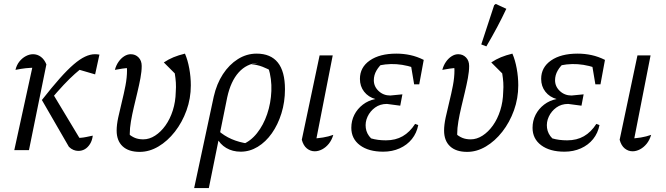

<svg xmlns="http://www.w3.org/2000/svg" viewBox="-20 -767 3402 981"><path d="M332 -17 194 -256 247 -293 404 -32 365 -63Q380 -62 393 -63Q406 -64 420.5 -67Q435 -70 454 -74Q451 -49 440 -31.5Q429 -14 414 -5Q399 4 380 4Q368 4 355.5 -1Q343 -6 332 -17ZM194 -256Q245 -321 285 -366Q325 -411 356.5 -438Q388 -465 414.5 -477.5Q441 -490 465 -490Q471 -490 476.5 -489.5Q482 -489 488 -488L466 -387L370 -415L417 -434Q389 -413 362.5 -389.5Q336 -366 305 -333Q274 -300 231 -249ZM53 0 153 -458 164 -421Q135 -421 112 -418.5Q89 -416 59 -410Q65 -435 79 -452.5Q93 -470 111.5 -480Q130 -490 149 -490Q171 -490 189 -476.5Q207 -463 217 -438L128 0Z M694 9Q637 9 606.5 -19.5Q576 -48 576 -100Q576 -129 584 -166.5Q592 -204 602.5 -246Q613 -288 621 -329.5Q629 -371 629 -408Q629 -415 628 -424Q627 -433 626 -441L661 -421Q648 -421 635 -420Q622 -419 605.5 -416.5Q589 -414 567 -410Q573 -433 585.5 -451Q598 -469 614.5 -479.5Q631 -490 648 -490Q672 -490 688 -473.5Q704 -457 704 -430Q704 -402 697.5 -367.5Q691 -333 682 -295.5Q673 -258 664 -220Q655 -182 649 -147Q643 -112 643 -83Q643 -75 643.5 -69.5Q644 -64 645 -61L632 -87Q651 -70 669.5 -62.5Q688 -55 712 -55Q743 -55 772.5 -74Q802 -93 825.5 -126Q849 -159 863 -203Q877 -247 878 -297Q880 -323 878.5 -345.5Q877 -368 873 -392L817 -448Q841 -464 866.5 -474.5Q892 -485 925 -493Q939 -461 947 -417.5Q955 -374 955 -331Q955 -264 933 -203Q911 -142 873.5 -94Q836 -46 789.5 -18.5Q743 9 694 9Z M972 194 1072 -273Q1087 -339 1119 -388Q1151 -437 1195.5 -465Q1240 -493 1291 -493Q1363 -493 1399.5 -447.5Q1436 -402 1436 -311Q1436 -246 1418 -188Q1400 -130 1369 -86Q1338 -42 1297 -17Q1256 8 1210 8Q1168 8 1136 -11Q1104 -30 1087 -64L1095 -100Q1155 -46 1249 -33L1216 -28Q1260 -45 1293 -86.5Q1326 -128 1345 -184Q1364 -240 1366.5 -302Q1369 -364 1351 -422L1373 -401Q1347 -416 1321 -426Q1295 -436 1264 -439L1299 -446Q1240 -442 1199.5 -397Q1159 -352 1141 -270L1047 194Z M1590 -25 1574 -59Q1603 -60 1630.5 -64.5Q1658 -69 1683 -78Q1675 -51 1660 -32.5Q1645 -14 1626 -4Q1607 6 1588 6Q1566 6 1548 -8.5Q1530 -23 1522 -53L1613 -484H1680Z M1938 8Q1863 8 1819 -25Q1775 -58 1775 -114Q1775 -150 1790.5 -180.5Q1806 -211 1834 -232.5Q1862 -254 1898 -261Q1862 -271 1840.5 -298.5Q1819 -326 1819 -364Q1819 -423 1869.5 -458Q1920 -493 2005 -493Q2042 -493 2076.5 -485.5Q2111 -478 2145 -461L2125 -410Q2063 -435 2006 -439Q1949 -443 1891 -426L1941 -450Q1917 -430 1903.5 -406.5Q1890 -383 1890 -357Q1890 -325 1914.5 -302Q1939 -279 1974 -279L2036 -285L2025 -227L1957 -236Q1922 -236 1896.5 -217.5Q1871 -199 1858 -171Q1845 -143 1849 -113Q1853 -83 1876 -60Q1909 -50 1952 -50Q2001 -50 2037.5 -71Q2074 -92 2101 -134L2117 -128Q2109 -87 2084.5 -56.5Q2060 -26 2022 -9Q1984 8 1938 8ZM2096 -336 2075 -461H2145L2122 -336Z M2367 9Q2310 9 2279.5 -19.5Q2249 -48 2249 -100Q2249 -129 2257 -166.5Q2265 -204 2275.5 -246Q2286 -288 2294 -329.5Q2302 -371 2302 -408Q2302 -415 2301 -424Q2300 -433 2299 -441L2334 -421Q2321 -421 2308 -420Q2295 -419 2278.5 -416.5Q2262 -414 2240 -410Q2246 -433 2258.5 -451Q2271 -469 2287.5 -479.5Q2304 -490 2321 -490Q2345 -490 2361 -473.5Q2377 -457 2377 -430Q2377 -402 2370.5 -367.5Q2364 -333 2355 -295.5Q2346 -258 2337 -220Q2328 -182 2322 -147Q2316 -112 2316 -83Q2316 -75 2316.5 -69.5Q2317 -64 2318 -61L2305 -87Q2324 -70 2342.5 -62.5Q2361 -55 2385 -55Q2416 -55 2445.5 -74Q2475 -93 2498.5 -126Q2522 -159 2536 -203Q2550 -247 2551 -297Q2553 -323 2551.5 -345.5Q2550 -368 2546 -392L2490 -448Q2514 -464 2539.5 -474.5Q2565 -485 2598 -493Q2612 -461 2620 -417.5Q2628 -374 2628 -331Q2628 -264 2606 -203Q2584 -142 2546.5 -94Q2509 -46 2462.5 -18.5Q2416 9 2367 9ZM2465 -530 2439 -540 2505 -741 2513 -747 2567 -722Q2546 -677 2520.5 -629Q2495 -581 2465 -530Z M2864 8Q2789 8 2745 -25Q2701 -58 2701 -114Q2701 -150 2716.5 -180.5Q2732 -211 2760 -232.5Q2788 -254 2824 -261Q2788 -271 2766.5 -298.5Q2745 -326 2745 -364Q2745 -423 2795.5 -458Q2846 -493 2931 -493Q2968 -493 3002.5 -485.5Q3037 -478 3071 -461L3051 -410Q2989 -435 2932 -439Q2875 -443 2817 -426L2867 -450Q2843 -430 2829.5 -406.5Q2816 -383 2816 -357Q2816 -325 2840.5 -302Q2865 -279 2900 -279L2962 -285L2951 -227L2883 -236Q2848 -236 2822.5 -217.5Q2797 -199 2784 -171Q2771 -143 2775 -113Q2779 -83 2802 -60Q2835 -50 2878 -50Q2927 -50 2963.5 -71Q3000 -92 3027 -134L3043 -128Q3035 -87 3010.5 -56.5Q2986 -26 2948 -9Q2910 8 2864 8ZM3022 -336 3001 -461H3071L3048 -336Z M3214 -25 3198 -59Q3227 -60 3254.5 -64.5Q3282 -69 3307 -78Q3299 -51 3284 -32.5Q3269 -14 3250 -4Q3231 6 3212 6Q3190 6 3172 -8.5Q3154 -23 3146 -53L3237 -484H3304Z"/></svg>

Font: Piazzolla 24pt
Style: Italic
Weight: 400
Italic angle: -11.3°
Designer: Juan Pablo del Peral
Foundry: Huerta Tipografica
Version: Version 2.005